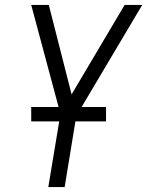

<svg xmlns="http://www.w3.org/2000/svg" viewBox="-20 -540 640 775"><path d="M175 215 224 -80 106 -520H177L269 -159L483 -520H554L288 -72L241 215ZM106 -50V-108H408V-50Z"/></svg>

Font: Iosevka SS04 Lt Ex Obl
Style: Regular
Weight: 300
Width: 7
Italic angle: -9°
Monospace: yes
Designer: Belleve Invis
Foundry: Belleve Invis
Version: Version 19.0.0; ttfautohint (v1.8.4)